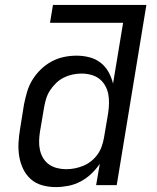

<svg xmlns="http://www.w3.org/2000/svg" viewBox="-20 -755 640 783"><path d="M207 8Q179 8 152 0.5Q125 -7 105.5 -24.5Q86 -42 74.5 -66Q63 -90 58.5 -117Q54 -144 55.5 -172.5Q57 -201 62 -230L78 -330Q83 -355 90.5 -380.5Q98 -406 112 -429Q126 -452 146 -471.5Q166 -491 190 -504Q214 -517 240 -522.5Q266 -528 292 -528Q319 -528 344.5 -521.5Q370 -515 390 -499.5Q410 -484 422.5 -461.5Q435 -439 441 -414L482 -662H184L196 -735H577L456 0H372L387 -87Q372 -65 352 -46Q332 -27 308 -14.5Q284 -2 258 3Q232 8 207 8ZM250 -65Q268 -65 285.5 -68.5Q303 -72 320 -79Q337 -86 352 -98Q367 -110 378 -125.5Q389 -141 395 -158.5Q401 -176 404 -193L421 -293Q424 -313 424.5 -333Q425 -353 421.5 -371.5Q418 -390 408.5 -406.5Q399 -423 384.5 -434Q370 -445 351 -450Q332 -455 312 -455Q294 -455 275.5 -451Q257 -447 240 -438.5Q223 -430 209 -416.5Q195 -403 184.5 -387Q174 -371 168.5 -353.5Q163 -336 160 -318L143 -218Q140 -199 139.5 -180Q139 -161 143 -143Q147 -125 156.5 -109.5Q166 -94 180.5 -84Q195 -74 213 -69.5Q231 -65 250 -65Z"/></svg>

Font: Iosevka SS04 Extended Oblique
Style: Regular
Weight: 400
Width: 7
Italic angle: -9°
Monospace: yes
Designer: Belleve Invis
Foundry: Belleve Invis
Version: Version 19.0.0; ttfautohint (v1.8.4)